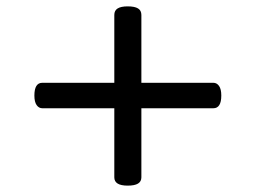

<svg xmlns="http://www.w3.org/2000/svg" viewBox="-20 -738 803 603"><path d="M381 -155Q360 -155 349.5 -161.5Q339 -168 339 -181V-691Q339 -705 349.5 -711.5Q360 -718 381 -718Q403 -718 413.5 -711.5Q424 -705 424 -691V-181Q424 -168 413.5 -161.5Q403 -155 381 -155ZM113 -398Q102 -398 95 -408Q88 -418 88 -438Q88 -478 113 -478H650Q661 -478 668 -468Q675 -458 675 -438Q675 -398 650 -398Z"/></svg>

Font: Playwrite PL
Style: Regular
Weight: 400
Designer: Veronika Burian, José Scaglione
Foundry: TypeTogether
Version: Version 1.002